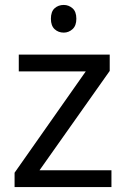

<svg xmlns="http://www.w3.org/2000/svg" viewBox="-20 -757 510 777"><path d="M431 0H39V-58L327 -468H56V-536H424V-470L140 -68H431ZM238 -737Q258 -737 273.5 -723.5Q289 -710 289 -681Q289 -653 273.5 -639Q258 -625 238 -625Q216 -625 201 -639Q186 -653 186 -681Q186 -710 201 -723.5Q216 -737 238 -737Z"/></svg>

Font: Noto Sans IKEA
Style: Regular
Weight: 400
Designer: Monotype Design Team
Foundry: Monotype Imaging Inc.
Version: Version 2.001